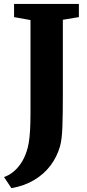

<svg xmlns="http://www.w3.org/2000/svg" viewBox="-56 -763 440 976"><path d="M-35.5 137Q-12 129 9.5 112.2Q31 95.5 49 69.5Q67 43.5 79 8Q86 -12 90.2 -37.5Q94.5 -63 96.8 -100Q99 -137 99 -189.5V-661L15.5 -676V-743H345V-676L263.5 -662.5V-279.5Q263.5 -185 261.2 -119.5Q259 -54 249 -19Q234 34 200.8 78.2Q167.5 122.5 117.5 152.2Q67.5 182 2 193.5Z"/></svg>

Font: Merriweather 24pt SemiCondensed Black
Style: Regular
Weight: 900
Width: 4
Designer: Eben Sorkin
Foundry: Eben Sorkin
Version: Version 2.100